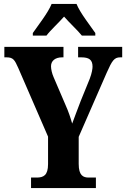

<svg xmlns="http://www.w3.org/2000/svg" viewBox="-20 -951 638 971"><path d="M146 -784V-771H215C234 -797 278 -837 304 -867C328 -839 377 -793 394 -771H462V-784C436 -822 385 -886 367 -931H241C223 -886 172 -822 146 -784ZM137 0H465V-53H429C401 -53 378 -63 378 -122V-259L520 -584C547 -645 558 -661 588 -661H598V-714H375V-661H391C430 -661 448 -649 448 -614C448 -604 445 -582 434 -553L388 -440C372 -397 356 -357 345 -326C336 -357 328 -383 311 -421L251 -561C243 -579 238 -601 238 -616C238 -644 260 -661 294 -661H301V-714H2V-661H13C47 -661 54 -648 72 -608L223 -260V-121C223 -64 200 -53 165 -53H137Z"/></svg>

Font: Noto Serif Thai ExtraCondensed ExtraBold
Style: Regular
Weight: 800
Width: 2
Designer: Monotype Design Team
Foundry: Monotype Imaging Inc.
Version: Version 2.002